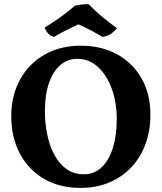

<svg xmlns="http://www.w3.org/2000/svg" viewBox="-20 -908 789 937"><path d="M374 9Q269.6 9 193.8 -35.8Q118 -80.6 76.5 -159.3Q35 -238 35 -340.6Q35 -419 60.5 -482.5Q86 -546 131.6 -591.4Q177.2 -636.8 239 -660.9Q300.8 -685 374 -685Q474.4 -685 551.2 -643Q628 -601 671 -525.1Q714 -449.2 714 -348.4Q714 -270.2 690 -204.9Q666 -139.6 620.9 -91.8Q575.8 -44 513.2 -17.5Q450.6 9 374 9ZM389.2 -57.4Q440.4 -57.4 476.1 -91.5Q511.8 -125.6 530.8 -186Q549.8 -246.4 549.8 -325.4Q549.8 -407.6 525.7 -474.3Q501.6 -541 458.5 -580.9Q415.4 -620.8 357.8 -620.8Q309.6 -620.8 274.2 -590.3Q238.8 -559.8 219 -502.7Q199.2 -445.6 199.2 -365.8Q199.2 -304.6 211 -248.9Q222.8 -193.2 246.5 -150.2Q270.2 -107.2 305.7 -82.3Q341.2 -57.4 389.2 -57.4ZM244.6 -728Q226.4 -731.4 214.2 -745.7Q202 -760 198 -773.4Q235 -796 274.8 -824.2Q314.6 -852.4 344.6 -879.4Q360.4 -884.4 377.9 -886Q395.4 -887.6 412.6 -887.6Q439 -859.6 473.8 -830Q508.6 -800.4 551 -770.2Q538.8 -755 522.6 -743.9Q506.4 -732.8 481 -727.4Q455.4 -743.2 423.8 -759.7Q392.2 -776.2 362.6 -789.2Q346.8 -782 325 -771.3Q303.2 -760.6 281.4 -749.3Q259.6 -738 244.6 -728Z"/></svg>

Font: Vollkorn
Style: Regular
Weight: 400
Designer: Friedrich Althausen
Foundry: Friedrich Althausen
Version: Version 4.104